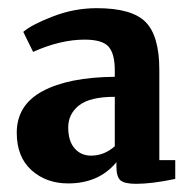

<svg xmlns="http://www.w3.org/2000/svg" viewBox="-20 -441 460 470"><path d="M21 -116Q21 -184 84.5 -218Q148 -252 261 -253V-269Q261 -309 246 -326.5Q231 -344 187 -344Q128 -344 61 -314L37 -363Q58 -381 110 -401Q162 -421 217 -421Q303 -421 336.5 -387Q370 -353 370 -270V-49H409V-3Q352 9 313 9Q285 9 275 0.5Q265 -8 265 -33V-44Q222 8 147 8Q93 8 57 -24.5Q21 -57 21 -116ZM203 -60Q235 -60 261 -83V-204Q200 -204 173.5 -183Q147 -162 147 -129Q147 -96 162.5 -78Q178 -60 203 -60Z"/></svg>

Font: Aikya
Style: Bold
Weight: 700
Designer: Neelakash Kshetrimayum (Latin subset based on Merriweather by Eben Sorkin)
Foundry: Brand New Type
Version: Version 1.00 b005